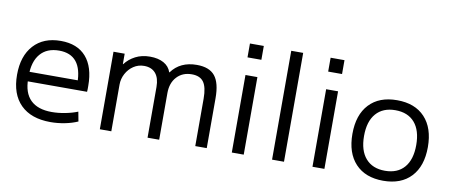

<svg xmlns="http://www.w3.org/2000/svg" viewBox="-66 -994 2973 1268"><g transform="rotate(10 1420.5 -360.0)"><path d="M314 10Q184 10 113.5 -60Q43 -130 43 -260Q43 -386 108.5 -458Q174 -530 290 -530Q401 -530 460 -462.5Q519 -395 519 -269Q519 -259 519 -248Q519 -237 518 -229H86V-293H460L445 -272Q445 -369 406 -417Q367 -465 290 -465Q208 -465 164 -413.5Q120 -362 120 -267V-247Q120 -152 168.5 -104.5Q217 -57 311 -57Q354 -57 400.5 -66Q447 -75 484 -90L496 -26Q458 -9 410 0.5Q362 10 314 10Z M644 0V-520H719V-450H721Q748 -486 790.5 -508Q833 -530 888 -530Q943 -530 980 -509.5Q1017 -489 1030 -450H1032Q1061 -490 1103.5 -510Q1146 -530 1202 -530Q1286 -530 1323.5 -483.5Q1361 -437 1361 -335V0H1284V-318Q1284 -395 1259.5 -429Q1235 -463 1180 -463Q1118 -463 1080 -422Q1042 -381 1042 -313V0H964V-340Q964 -400 937 -431.5Q910 -463 860 -463Q821 -463 789.5 -442Q758 -421 739.5 -386.5Q721 -352 721 -313V0Z M1522 -637V-730H1615V-637ZM1529 0V-520H1609V0Z M1799 0V-730H1879V0Z M2063 -637V-730H2156V-637ZM2070 0V-520H2150V0Z M2545 10Q2425 10 2358.5 -61Q2292 -132 2292 -260Q2292 -388 2358.5 -459Q2425 -530 2545 -530Q2665 -530 2731.5 -459Q2798 -388 2798 -260Q2798 -132 2731.5 -61Q2665 10 2545 10ZM2545 -57Q2629 -57 2674.5 -109.5Q2720 -162 2720 -260Q2720 -358 2674.5 -410.5Q2629 -463 2545 -463Q2462 -463 2416 -410.5Q2370 -358 2370 -260Q2370 -162 2416 -109.5Q2462 -57 2545 -57Z"/></g></svg>

Font: M PLUS 1
Style: Regular
Weight: 400
Designer: Coji Morishita
Foundry: UNDERFOREST DESIGN
Version: Version 1.001